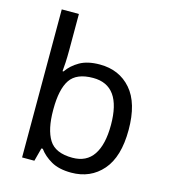

<svg xmlns="http://www.w3.org/2000/svg" viewBox="-114 -851 842 952"><g transform="rotate(15 307.5 -375.0)"><path d="M173 -575Q173 -541 171.5 -511.5Q170 -482 168 -465H173Q196 -499 236 -522Q276 -545 339 -545Q439 -545 499.5 -475.5Q560 -406 560 -268Q560 -130 499 -60Q438 10 339 10Q276 10 236 -13Q196 -36 173 -68H166L148 0H85V-760H173ZM324 -472Q239 -472 206 -423Q173 -374 173 -271V-267Q173 -168 205.5 -115.5Q238 -63 326 -63Q398 -63 433.5 -116Q469 -169 469 -269Q469 -472 324 -472Z"/></g></svg>

Font: Noto Sans Tifinagh Air
Style: Regular
Weight: 400
Designer: JamraPatel
Foundry: JamraPatel LLC
Version: Version 2.006; ttfautohint (v1.8.4.7-5d5b)